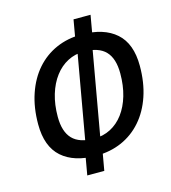

<svg xmlns="http://www.w3.org/2000/svg" viewBox="-108 -801 802 899"><g transform="rotate(-15 293.0 -351.5)"><path d="M204.1 9.8 223.6 -101.6 233.9 -132.3 313 -580.6V-609.4L331.1 -712.9H413.6L395.5 -609.4L385.7 -580.6L306.6 -132.3L306.2 -101.6L286.6 9.8ZM269 -68.4Q162.1 -68.4 103 -120.6Q43.9 -172.9 43.9 -280.8Q43.9 -361.8 66.2 -427.2Q88.4 -492.7 128.9 -539.1Q169.4 -585.4 225.3 -610.1Q281.2 -634.8 349.1 -634.8Q456.5 -634.8 515.6 -582.5Q574.7 -530.3 574.7 -422.4Q574.7 -341.3 552.5 -275.9Q530.3 -210.4 489.7 -164.1Q449.2 -117.7 393.1 -93Q336.9 -68.4 269 -68.4ZM280.3 -148.4Q324.2 -148.4 360.4 -167.2Q396.5 -186 422.6 -220.9Q448.7 -255.9 462.9 -304.4Q477.1 -353 477.1 -412.1Q477.1 -484.4 443.4 -519.5Q409.7 -554.7 337.9 -554.7Q295.4 -554.7 259.5 -535.9Q223.6 -517.1 197.3 -482.2Q170.9 -447.3 156.2 -398.7Q141.6 -350.1 141.6 -291Q141.6 -218.8 175.3 -183.6Q209 -148.4 280.3 -148.4Z"/></g></svg>

Font: Cascadia Mono NF
Style: Italic
Weight: 400
Italic angle: -10°
Monospace: yes
Designer: Aaron Bell
Foundry: Saja Typeworks
Version: Version 2404.023